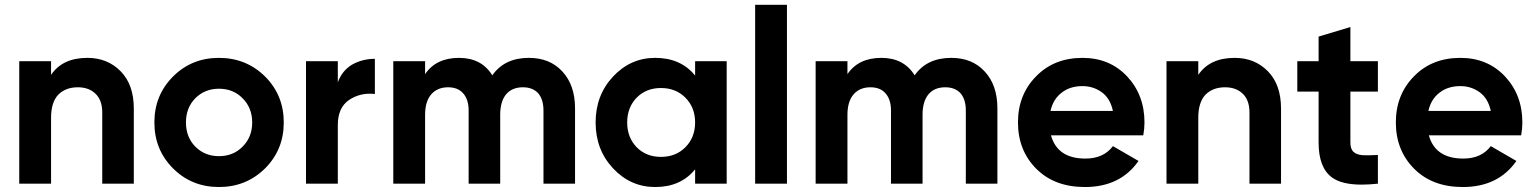

<svg xmlns="http://www.w3.org/2000/svg" viewBox="-20 -750 6268 784"><path d="M336.9 -513.7Q418.9 -513.7 472.7 -459Q526.4 -404.3 526.4 -306.6Q526.4 -205.1 526.4 0Q494.1 0 397.5 0Q397.5 -72.3 397.5 -291Q397.5 -340.8 370.1 -367.2Q342.8 -393.6 297.9 -393.6Q248 -393.6 217.8 -363.3Q188.5 -332 188.5 -269.5Q188.5 -179.7 188.5 0Q155.3 0 58.6 0Q58.6 -125 58.6 -500Q90.8 -500 188.5 -500Q188.5 -486.3 188.5 -444.3Q235.4 -513.7 336.9 -513.7Z M874 13.7Q762.7 13.7 686.5 -62.5Q610.4 -138.7 610.4 -250Q610.4 -361.3 686.5 -437.5Q762.7 -513.7 874 -513.7Q985.4 -513.7 1062.5 -437.5Q1138.7 -361.3 1138.7 -250Q1138.7 -138.7 1062.5 -62.5Q985.4 13.7 874 13.7ZM874 -112.3Q932.6 -112.3 970.7 -151.4Q1009.8 -190.4 1009.8 -250Q1009.8 -309.6 970.7 -348.6Q932.6 -387.7 874 -387.7Q816.4 -387.7 777.3 -348.6Q739.3 -309.6 739.3 -250Q739.3 -190.4 777.3 -151.4Q816.4 -112.3 874 -112.3Z M1359.4 -414.1Q1377 -461.9 1418 -486.3Q1460 -509.8 1510.7 -509.8Q1510.7 -461.9 1510.7 -366.2Q1452.1 -373 1405.3 -341.8Q1359.4 -310.5 1359.4 -239.3Q1359.4 -159.2 1359.4 0Q1326.2 0 1229.5 0Q1229.5 -125 1229.5 -500Q1261.7 -500 1359.4 -500Q1359.4 -478.5 1359.4 -414.1Z M2139.6 -513.7Q2225.6 -513.7 2276.4 -458Q2328.1 -402.3 2328.1 -307.6Q2328.1 -205.1 2328.1 0Q2295.9 0 2199.2 0Q2199.2 -75.2 2199.2 -298.8Q2199.2 -343.8 2177.7 -369.1Q2155.3 -393.6 2115.2 -393.6Q2071.3 -393.6 2046.9 -365.2Q2022.5 -335.9 2022.5 -281.2Q2022.5 -187.5 2022.5 0Q1990.2 0 1893.6 0Q1893.6 -75.2 1893.6 -298.8Q1893.6 -343.8 1871.1 -369.1Q1849.6 -393.6 1809.6 -393.6Q1766.6 -393.6 1741.2 -365.2Q1715.8 -335.9 1715.8 -281.2Q1715.8 -187.5 1715.8 0Q1682.6 0 1585.9 0Q1585.9 -125 1585.9 -500Q1618.2 -500 1715.8 -500Q1715.8 -486.3 1715.8 -447.3Q1760.7 -513.7 1854.5 -513.7Q1946.3 -513.7 1990.2 -442.4Q2040 -513.7 2139.6 -513.7Z M2818.4 -500Q2850.6 -500 2947.3 -500Q2947.3 -375 2947.3 0Q2915 0 2818.4 0Q2818.4 -14.6 2818.4 -58.6Q2759.8 13.7 2655.3 13.7Q2554.7 13.7 2483.4 -62.5Q2412.1 -138.7 2412.1 -250Q2412.1 -361.3 2483.4 -437.5Q2554.7 -513.7 2655.3 -513.7Q2759.8 -513.7 2818.4 -441.4Q2818.4 -460.9 2818.4 -500ZM2678.7 -109.4Q2739.3 -109.4 2778.3 -148.4Q2818.4 -188.5 2818.4 -250Q2818.4 -311.5 2778.3 -351.6Q2739.3 -390.6 2678.7 -390.6Q2619.1 -390.6 2580.1 -351.6Q2541 -311.5 2541 -250Q2541 -188.5 2580.1 -148.4Q2619.1 -109.4 2678.7 -109.4Z M3063.5 0Q3063.5 -182.6 3063.5 -730.5Q3095.7 -730.5 3193.4 -730.5Q3193.4 -547.9 3193.4 0Q3160.2 0 3063.5 0Z M3864.3 -513.7Q3950.2 -513.7 4001 -458Q4052.7 -402.3 4052.7 -307.6Q4052.7 -205.1 4052.7 0Q4020.5 0 3923.8 0Q3923.8 -75.2 3923.8 -298.8Q3923.8 -343.8 3902.3 -369.1Q3879.9 -393.6 3839.8 -393.6Q3795.9 -393.6 3771.5 -365.2Q3747.1 -335.9 3747.1 -281.2Q3747.1 -187.5 3747.1 0Q3714.8 0 3618.2 0Q3618.2 -75.2 3618.2 -298.8Q3618.2 -343.8 3595.7 -369.1Q3574.2 -393.6 3534.2 -393.6Q3491.2 -393.6 3465.8 -365.2Q3440.4 -335.9 3440.4 -281.2Q3440.4 -187.5 3440.4 0Q3407.2 0 3310.5 0Q3310.5 -125 3310.5 -500Q3342.8 -500 3440.4 -500Q3440.4 -486.3 3440.4 -447.3Q3485.4 -513.7 3579.1 -513.7Q3670.9 -513.7 3714.8 -442.4Q3764.6 -513.7 3864.3 -513.7Z M4271.5 -197.3Q4297.9 -102.5 4412.1 -102.5Q4486.3 -102.5 4524.4 -153.3Q4559.6 -132.8 4628.9 -92.8Q4554.7 13.7 4410.2 13.7Q4286.1 13.7 4211.9 -60.5Q4136.7 -135.7 4136.7 -250Q4136.7 -363.3 4210.9 -438.5Q4284.2 -513.7 4400.4 -513.7Q4510.7 -513.7 4582 -438.5Q4653.3 -362.3 4653.3 -250Q4653.3 -224.6 4648.4 -197.3Q4522.5 -197.3 4271.5 -197.3ZM4269.5 -296.9Q4333 -296.9 4524.4 -296.9Q4513.7 -347.7 4479.5 -373Q4444.3 -398.4 4400.4 -398.4Q4348.6 -398.4 4314.5 -371.1Q4280.3 -344.7 4269.5 -296.9Z M5021.5 -513.7Q5103.5 -513.7 5157.2 -459Q5210.9 -404.3 5210.9 -306.6Q5210.9 -205.1 5210.9 0Q5178.7 0 5082 0Q5082 -72.3 5082 -291Q5082 -340.8 5054.7 -367.2Q5027.3 -393.6 4982.4 -393.6Q4932.6 -393.6 4902.3 -363.3Q4873 -332 4873 -269.5Q4873 -179.7 4873 0Q4839.8 0 4743.2 0Q4743.2 -125 4743.2 -500Q4775.4 -500 4873 -500Q4873 -486.3 4873 -444.3Q4919.9 -513.7 5021.5 -513.7Z M5606.4 -376Q5578.1 -376 5494.1 -376Q5494.1 -324.2 5494.1 -168Q5494.1 -141.6 5506.8 -129.9Q5519.5 -118.2 5544.9 -116.2Q5569.3 -115.2 5606.4 -117.2Q5606.4 -78.1 5606.4 0Q5570.3 3.9 5540 3.9Q5459 3.9 5418.9 -25.4Q5364.3 -65.4 5364.3 -168Q5364.3 -237.3 5364.3 -376Q5342.8 -376 5277.3 -376Q5277.3 -407.2 5277.3 -500Q5299.8 -500 5364.3 -500Q5364.3 -525.4 5364.3 -600.6Q5396.5 -610.4 5494.1 -639.6Q5494.1 -605.5 5494.1 -500Q5521.5 -500 5606.4 -500Q5606.4 -468.8 5606.4 -376Z M5814.5 -197.3Q5840.8 -102.5 5955.1 -102.5Q6029.3 -102.5 6067.4 -153.3Q6102.5 -132.8 6171.9 -92.8Q6097.7 13.7 5953.1 13.7Q5829.1 13.7 5754.9 -60.5Q5679.7 -135.7 5679.7 -250Q5679.7 -363.3 5753.9 -438.5Q5827.1 -513.7 5943.4 -513.7Q6053.7 -513.7 6125 -438.5Q6196.3 -362.3 6196.3 -250Q6196.3 -224.6 6191.4 -197.3Q6065.4 -197.3 5814.5 -197.3ZM5812.5 -296.9Q5876 -296.9 6067.4 -296.9Q6056.6 -347.7 6022.5 -373Q5987.3 -398.4 5943.4 -398.4Q5891.6 -398.4 5857.4 -371.1Q5823.2 -344.7 5812.5 -296.9Z"/></svg>

Font: LeFont
Style: Regular
Weight: 700
Designer: Leryon MEDIA
Version: Version 1.0